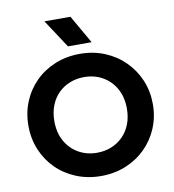

<svg xmlns="http://www.w3.org/2000/svg" viewBox="-100 -1028 1027 1130"><g transform="rotate(-10 414.0 -463.0)"><path d="M413.5 15Q333.5 15 265.5 -12.8Q197.5 -40.5 147.5 -90Q97.5 -139.5 69.8 -206Q42 -272.5 42 -350Q42 -428 69.8 -494.5Q97.5 -561 147.5 -610.5Q197.5 -660 265.5 -687.5Q333.5 -715 413.5 -715Q493.5 -715 561.2 -687Q629 -659 679.2 -609Q729.5 -559 757.5 -492.8Q785.5 -426.5 785.5 -350Q785.5 -272.5 757.5 -206Q729.5 -139.5 679.2 -90Q629 -40.5 561.2 -12.8Q493.5 15 413.5 15ZM413.5 -124Q460 -124 499.5 -140Q539 -156 568.5 -185.8Q598 -215.5 614.2 -257Q630.5 -298.5 630.5 -350Q630.5 -418.5 602 -469.2Q573.5 -520 524.5 -548Q475.5 -576 413.5 -576Q367.5 -576 327.8 -560Q288 -544 258.8 -514.5Q229.5 -485 213.2 -443.2Q197 -401.5 197 -350Q197 -281.5 225.5 -230.8Q254 -180 303 -152Q352 -124 413.5 -124ZM352.5 -770.5 241.5 -939.5H397L494 -770.5Z"/></g></svg>

Font: Geologica SemiBold
Style: Regular
Weight: 600
Designer: Sindre Bremnes, Frode Helland
Foundry: Monokrom Skriftforlag AS
Version: Version 1.010;gftools[0.9.28]